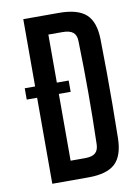

<svg xmlns="http://www.w3.org/2000/svg" viewBox="-89 -859 664 919"><g transform="rotate(-10 243.0 -400.0)"><path d="M39 -473H252.5V-418H39ZM89.5 0V-800H262.5Q354 -800 394.8 -762.8Q435.5 -725.5 437 -640Q438.5 -554.5 439 -477.2Q439.5 -400 439 -323.2Q438.5 -246.5 437 -160.5Q435.5 -75 395.5 -37.5Q355.5 0 265.5 0ZM195 -93.5H265.5Q300 -93.5 315.5 -107.2Q331 -121 331.5 -150Q333.5 -218 334.2 -279.5Q335 -341 335 -400.5Q335 -460 334.2 -521.5Q333.5 -583 331.5 -651Q331 -679.5 315 -693Q299 -706.5 262.5 -706.5H195Z"/></g></svg>

Font: Big Shoulders Medium
Style: Regular
Weight: 500
Designer: Patric King
Foundry: XO Type Co
Version: Version 2.002